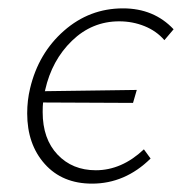

<svg xmlns="http://www.w3.org/2000/svg" viewBox="-20 -435 442 459"><path d="M395 -365 373 -339Q354 -361 325.5 -372.5Q297 -384 265 -384Q200 -384 152 -337.5Q104 -291 88 -220Q88 -218 87 -217L307 -220L298 -189L83 -190Q82 -182 82 -167Q82 -103 117.5 -65.5Q153 -28 209 -28Q271 -28 324 -78L340 -56Q279 4 200 4Q129 4 87 -43Q45 -90 45 -164Q45 -195 52 -224Q72 -308 133 -361.5Q194 -415 274 -415Q348 -415 395 -365Z"/></svg>

Font: Ysabeau Light
Style: Italic
Weight: 300
Italic angle: -12°
Designer: Christian Thalmann (Catharsis Fonts)
Version: Version 0.003